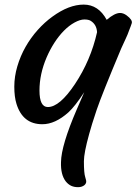

<svg xmlns="http://www.w3.org/2000/svg" viewBox="-20 -525 583 819"><path d="M435.1 -440.4Q469.2 -469.7 492.2 -469.7Q505.9 -469.7 520 -459.5Q546.4 -439.9 542 -425.8Q540.5 -420.4 537.6 -413.1L531.2 -396.5Q524.4 -377 516.6 -360.8Q508.8 -344.7 497.1 -318.4Q414.6 -122.1 392.3 -56.2Q370.1 9.8 360.4 46.4Q337.9 127.4 337.9 163.1Q337.9 213.9 343.5 230.2Q349.1 246.6 347.4 253.4Q345.7 260.3 340.3 264.6Q329.6 273.4 313 273.4Q296.4 273.4 283.7 267.6Q271 261.7 260.7 249Q238.3 220.2 240.2 166.5Q241.2 95.2 307.6 -58.6L339.4 -131.8Q299.8 -71.3 272 -45.9Q215.3 4.9 160.6 4.9Q77.1 4.9 50.3 -82Q41 -111.8 41 -155.3Q41 -198.7 54 -242.4Q66.9 -286.1 89.1 -325.2Q111.3 -364.3 140.9 -397.2Q170.4 -430.2 203.6 -454.1Q273.9 -505.4 336.9 -505.4Q399.9 -505.4 435.1 -440.4ZM184.1 -68.4Q234.4 -68.4 299.8 -166.5Q367.2 -268.1 394 -387.7Q392.1 -420.9 366.2 -436.5Q357.4 -441.9 339.6 -441.9Q321.8 -441.9 298.1 -429Q274.4 -416 252.7 -394Q231 -372.1 211.9 -342.5Q192.9 -313 178.7 -279.8Q148.4 -209 148.4 -138.7Q148.4 -68.4 184.1 -68.4ZM430.7 -436.5Q429.7 -436.5 429.2 -435.1Z"/></svg>

Font: Courgette
Style: Regular
Weight: 400
Designer: Karolina Lach
Foundry: Sorkin Type Co.
Version: Version 1.002